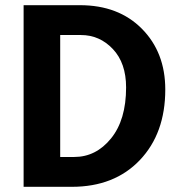

<svg xmlns="http://www.w3.org/2000/svg" viewBox="-20 -720 687 740"><path d="M617 -375Q617 -206 519 -103Q421 0 257 0H71V-700H288Q437 -700 527 -609Q617 -518 617 -375ZM466 -383Q466 -477 415 -531Q364 -585 292 -585H212V-115H266Q350 -115 408 -186.5Q466 -258 466 -383Z"/></svg>

Font: Gudea
Style: Bold
Weight: 700
Designer: Agustina Mingote
Foundry: Agustina Mingote
Version: Version 1.002